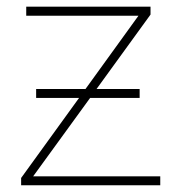

<svg xmlns="http://www.w3.org/2000/svg" viewBox="-20 -548 518 568"><path d="M265.6 -284.7H393.1V-258.3H246.6L78.1 -26.4H454.1V0H42.5V-21.5L213.9 -258.3H86.9V-284.7H232.9L389.6 -501.5H57.6V-528.3H425.3V-504.9Z"/></svg>

Font: Roboto Thin
Style: Regular
Weight: 250
Designer: Google
Version: Version 2.134; 2016